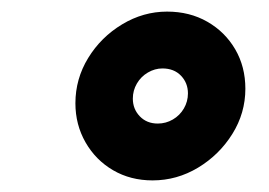

<svg xmlns="http://www.w3.org/2000/svg" viewBox="-20 -728 464 331"><path d="M243 -417Q205 -417 175 -434.5Q145 -452 127.5 -482.5Q110 -513 110 -550Q110 -592 132 -628Q154 -664 190.5 -686Q227 -708 268 -708Q307 -708 337.5 -690.5Q368 -673 385.5 -643Q403 -613 403 -575Q403 -533 380.5 -497Q358 -461 321.5 -439Q285 -417 243 -417ZM252 -515Q266 -515 278 -522Q290 -529 297 -541Q304 -553 304 -567Q304 -585 292 -597.5Q280 -610 260 -610Q247 -610 235 -603Q223 -596 216 -584Q209 -572 209 -558Q209 -540 221 -527.5Q233 -515 252 -515Z"/></svg>

Font: Hanken Grotesk Black
Style: Italic
Weight: 900
Italic angle: -8°
Designer: Alfredo Marco Pradil
Foundry: Hanken Design Co.
Version: Version 3.013